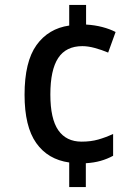

<svg xmlns="http://www.w3.org/2000/svg" viewBox="-20 -744 563 774"><path d="M327 -645Q362 -643 392.5 -635Q423 -627 446 -615L416 -532Q390 -543 362.5 -550.5Q335 -558 312 -558Q246 -558 214.5 -510Q183 -462 183 -363Q183 -265 215 -219Q247 -173 309 -173Q346 -173 376 -181.5Q406 -190 436 -204V-116Q412 -103 385.5 -95.5Q359 -88 326 -86V10H259V-89Q173 -101 126 -167.5Q79 -234 79 -362Q79 -495 127 -562Q175 -629 259 -641V-724H327Z"/></svg>

Font: Noto Sans Gurmukhi SemiCondensed Medium
Style: Regular
Weight: 500
Width: 4
Designer: Jelle Bosma - Monotype Design Team
Foundry: Monotype Imaging Inc.
Version: Version 2.004; ttfautohint (v1.8.4.7-5d5b)